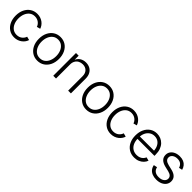

<svg xmlns="http://www.w3.org/2000/svg" viewBox="349 -1883 3231 3231"><g transform="rotate(45 1964.5 -268.0)"><path d="M291.5 10.3Q221.2 10.3 167 -25.1Q112.8 -60.5 82.3 -123.5Q51.8 -186.5 51.8 -268.6Q51.8 -351.6 82.3 -414.6Q112.8 -477.5 167 -512.9Q221.2 -548.3 291.5 -548.3Q333.5 -548.3 368.4 -536.1Q403.3 -523.9 430.4 -503.2Q457.5 -482.4 475.3 -456.3Q493.2 -430.2 501 -403.3L438 -386.7Q433.6 -403.8 421.6 -421.9Q409.7 -439.9 391.4 -455.1Q373 -470.2 348.1 -479.7Q323.2 -489.3 291.5 -489.3Q236.8 -489.3 198 -459.5Q159.2 -429.7 138.7 -379.9Q118.2 -330.1 118.2 -268.6Q118.2 -207 138.7 -157.5Q159.2 -107.9 198 -78.6Q236.8 -49.3 291.5 -49.3Q323.2 -49.3 348.6 -58.6Q374 -67.9 392.6 -83.5Q411.1 -99.1 423.1 -117.7Q435.1 -136.2 439.9 -153.8L502.9 -137.7Q495.6 -109.9 477.3 -83.5Q459 -57.1 431.6 -35.9Q404.3 -14.6 368.9 -2.2Q333.5 10.3 291.5 10.3Z M843.3 11.7Q772.9 11.7 718.8 -23.9Q664.6 -59.6 634 -122.8Q603.5 -186 603.5 -268.1Q603.5 -351.1 634 -414.3Q664.6 -477.5 718.8 -512.9Q772.9 -548.3 843.3 -548.3Q914.6 -548.3 968.8 -512.9Q1022.9 -477.5 1053.5 -414.1Q1084 -350.6 1084 -268.1Q1084 -186 1053.5 -122.8Q1022.9 -59.6 968.8 -23.9Q914.6 11.7 843.3 11.7ZM843.3 -47.9Q898.9 -47.9 938 -77.6Q977.1 -107.4 997.3 -157.2Q1017.6 -207 1017.6 -268.1Q1017.6 -329.1 997.1 -379.2Q976.6 -429.2 937.7 -459.2Q898.9 -489.3 843.3 -489.3Q788.6 -489.3 749.8 -459.2Q710.9 -429.2 690.4 -379.4Q669.9 -329.6 669.9 -268.1Q669.9 -207 690.4 -157.2Q710.9 -107.4 749.5 -77.6Q788.1 -47.9 843.3 -47.9Z M1280.8 -335.4V0H1215.3V-541H1278.8L1279.3 -414.6H1267.6Q1290.5 -484.9 1338.4 -516.6Q1386.2 -548.3 1448.2 -548.3Q1503.4 -548.3 1545.4 -525.4Q1587.4 -502.4 1611.3 -458Q1635.3 -413.6 1635.3 -348.6V0H1569.8V-343.8Q1569.8 -411.1 1532.2 -449.7Q1494.6 -488.3 1431.6 -488.3Q1389.2 -488.3 1355 -470.2Q1320.8 -452.1 1300.8 -417.7Q1280.8 -383.3 1280.8 -335.4Z M2006.8 11.7Q1936.5 11.7 1882.3 -23.9Q1828.1 -59.6 1797.6 -122.8Q1767.1 -186 1767.1 -268.1Q1767.1 -351.1 1797.6 -414.3Q1828.1 -477.5 1882.3 -512.9Q1936.5 -548.3 2006.8 -548.3Q2078.1 -548.3 2132.3 -512.9Q2186.5 -477.5 2217 -414.1Q2247.6 -350.6 2247.6 -268.1Q2247.6 -186 2217 -122.8Q2186.5 -59.6 2132.3 -23.9Q2078.1 11.7 2006.8 11.7ZM2006.8 -47.9Q2062.5 -47.9 2101.6 -77.6Q2140.6 -107.4 2160.9 -157.2Q2181.2 -207 2181.2 -268.1Q2181.2 -329.1 2160.6 -379.2Q2140.1 -429.2 2101.3 -459.2Q2062.5 -489.3 2006.8 -489.3Q1952.1 -489.3 1913.3 -459.2Q1874.5 -429.2 1854 -379.4Q1833.5 -329.6 1833.5 -268.1Q1833.5 -207 1854 -157.2Q1874.5 -107.4 1913.1 -77.6Q1951.7 -47.9 2006.8 -47.9Z M2590.3 10.3Q2520 10.3 2465.8 -25.1Q2411.6 -60.5 2381.1 -123.5Q2350.6 -186.5 2350.6 -268.6Q2350.6 -351.6 2381.1 -414.6Q2411.6 -477.5 2465.8 -512.9Q2520 -548.3 2590.3 -548.3Q2632.3 -548.3 2667.2 -536.1Q2702.1 -523.9 2729.2 -503.2Q2756.3 -482.4 2774.2 -456.3Q2792 -430.2 2799.8 -403.3L2736.8 -386.7Q2732.4 -403.8 2720.5 -421.9Q2708.5 -439.9 2690.2 -455.1Q2671.9 -470.2 2647 -479.7Q2622.1 -489.3 2590.3 -489.3Q2535.6 -489.3 2496.8 -459.5Q2458 -429.7 2437.5 -379.9Q2417 -330.1 2417 -268.6Q2417 -207 2437.5 -157.5Q2458 -107.9 2496.8 -78.6Q2535.6 -49.3 2590.3 -49.3Q2622.1 -49.3 2647.5 -58.6Q2672.9 -67.9 2691.4 -83.5Q2710 -99.1 2721.9 -117.7Q2733.9 -136.2 2738.8 -153.8L2801.8 -137.7Q2794.4 -109.9 2776.1 -83.5Q2757.8 -57.1 2730.5 -35.9Q2703.1 -14.6 2667.7 -2.2Q2632.3 10.3 2590.3 10.3Z M3149.4 11.7Q3073.7 11.7 3018.1 -24.2Q2962.4 -60.1 2932.4 -122.8Q2902.3 -185.5 2902.3 -267.6Q2902.3 -349.6 2932.1 -412.8Q2961.9 -476.1 3015.9 -512.2Q3069.8 -548.3 3140.1 -548.3Q3186 -548.3 3227.8 -531.5Q3269.5 -514.6 3302.2 -481Q3335 -447.3 3353.8 -396.5Q3372.6 -345.7 3372.6 -278.3V-251H2943.8V-307.6H3336.9L3306.6 -286.6Q3306.6 -345.2 3286.6 -391.1Q3266.6 -437 3229.2 -463.1Q3191.9 -489.3 3140.1 -489.3Q3088.4 -489.3 3049.8 -462.6Q3011.2 -436 2989.7 -391.1Q2968.3 -346.2 2968.3 -291.5V-259.3Q2968.3 -195.8 2990.2 -148.2Q3012.2 -100.6 3053.2 -74.2Q3094.2 -47.9 3149.4 -47.9Q3188 -47.9 3217.5 -60.1Q3247.1 -72.3 3267.1 -93.3Q3287.1 -114.3 3296.9 -139.6L3359.9 -123Q3347.7 -86.4 3318.8 -55.9Q3290 -25.4 3247.3 -6.8Q3204.6 11.7 3149.4 11.7Z M3674.8 11.2Q3621.1 11.2 3579.3 -5.4Q3537.6 -22 3510.7 -54.4Q3483.9 -86.9 3475.6 -133.8L3538.6 -146.5Q3548.8 -96.7 3583.7 -71.8Q3618.7 -46.9 3674.3 -46.9Q3735.8 -46.9 3772.7 -74.7Q3809.6 -102.5 3809.6 -143.6Q3809.6 -176.8 3787.4 -198.2Q3765.1 -219.7 3721.2 -230.5L3632.8 -251.5Q3562.5 -268.6 3527.3 -304.4Q3492.2 -340.3 3492.2 -395.5Q3492.2 -440.9 3516.6 -475.3Q3541 -509.8 3584 -529.1Q3627 -548.3 3682.1 -548.3Q3733.9 -548.3 3771.5 -532Q3809.1 -515.6 3833.3 -485.4Q3857.4 -455.1 3868.2 -414.1L3807.6 -400.9Q3796.4 -440.4 3766.4 -466.1Q3736.3 -491.7 3682.1 -491.7Q3627.9 -491.7 3593 -465.6Q3558.1 -439.5 3558.1 -398.4Q3558.1 -364.3 3582 -342.8Q3606 -321.3 3654.8 -309.1L3738.8 -289.1Q3808.6 -272.5 3842.8 -237.1Q3877 -201.7 3877 -147.5Q3877 -100.6 3851.3 -64.7Q3825.7 -28.8 3780.3 -8.8Q3734.9 11.2 3674.8 11.2Z"/></g></svg>

Font: Inter 17pt Light
Style: Regular
Weight: 300
Version: Version 4.001;git-66647c0bb